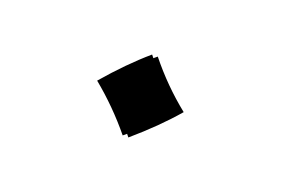

<svg xmlns="http://www.w3.org/2000/svg" viewBox="-38 -702 467 319"><g transform="rotate(20 195.0 -542.5)"><path d="M272 -542Q242 -507 200 -471L196 -476L190 -471Q158 -510 119 -542Q155 -584 190 -614L194 -609L200 -614Q232 -574 272 -542Z"/></g></svg>

Font: Mirza SemiBold
Style: Regular
Weight: 600
Designer: Arabic design by Kourosh Beigpour, Latin design by Eduardo Tunni, engineering by Lasse Fister
Version: Version 1.0010g